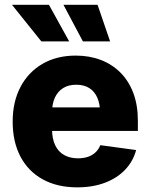

<svg xmlns="http://www.w3.org/2000/svg" viewBox="-20 -784 636 814"><path d="M307.1 10.3Q222.7 10.3 161.1 -23.7Q99.6 -57.6 66.7 -120.1Q33.7 -182.6 33.7 -268.6Q33.7 -352.1 66.7 -415Q99.6 -478 159.9 -513.2Q220.2 -548.3 301.3 -548.3Q358.9 -548.3 407 -530Q455.1 -511.7 490.5 -476.3Q525.9 -440.9 545.2 -389.6Q564.5 -338.4 564.5 -272V-229H92.8V-328.6H483.4L404.3 -305.2Q404.3 -342.8 392.8 -369.4Q381.3 -396 358.9 -410.4Q336.4 -424.8 303.2 -424.8Q270 -424.8 247.3 -410.4Q224.6 -396 212.6 -369.9Q200.7 -343.8 200.7 -308.1V-236.3Q200.7 -195.8 214.1 -168Q227.5 -140.1 252.4 -126.5Q277.3 -112.8 310.5 -112.8Q334 -112.8 352.8 -119.1Q371.6 -125.5 385 -138.2Q398.4 -150.9 405.3 -168.5L557.1 -147.9Q544.4 -100.1 510.5 -64.5Q476.6 -28.8 425 -9.3Q373.5 10.3 307.1 10.3ZM331.5 -608.4 249 -763.7H393.6L446.8 -608.4ZM155.3 -608.4 30.8 -763.7H187.5L273.4 -608.4Z"/></svg>

Font: Inter 17pt ExtraBold
Style: Regular
Weight: 800
Version: Version 4.001;git-66647c0bb